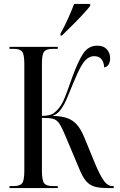

<svg xmlns="http://www.w3.org/2000/svg" viewBox="-20 -951 606 971"><path d="M286 -781Q307 -819 324.5 -858Q342 -897 355 -931H436V-921Q423 -904 397.5 -876.5Q372 -849 343.5 -821Q315 -793 293 -771H286ZM28 0V-10H49Q80 -10 91.5 -23.5Q103 -37 103 -88V-627Q103 -677 91.5 -690.5Q80 -704 49 -704H28V-714H272V-704H246Q215 -704 203.5 -690.5Q192 -677 192 -627V-365Q231 -365 249 -377Q267 -389 283 -411Q296 -428 310 -463.5Q324 -499 343 -554Q374 -640 400.5 -680Q427 -720 472 -720Q504 -720 520.5 -701.5Q537 -683 537 -656Q537 -637 529 -624.5Q521 -612 507 -610Q503 -667 456 -667Q439 -667 423 -656Q407 -645 390 -615.5Q373 -586 351 -532Q335 -493 320.5 -458Q306 -423 288.5 -398.5Q271 -374 246 -365Q290 -364 319 -354Q348 -344 368.5 -321Q389 -298 406 -257L461 -123Q488 -59 507 -34.5Q526 -10 548 -10H555V0H522Q484 0 459 -7Q434 -14 416 -34.5Q398 -55 381 -97L309 -268Q292 -309 279 -327.5Q266 -346 247 -350.5Q228 -355 192 -355V-90Q192 -38 203.5 -24Q215 -10 246 -10H272V0Z"/></svg>

Font: Noto Serif Display ExtraCondensed
Style: Regular
Weight: 400
Width: 2
Designer: Monotype Design Team
Foundry: Monotype Imaging Inc.
Version: Version 2.009